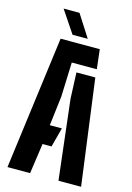

<svg xmlns="http://www.w3.org/2000/svg" viewBox="-142 -1044 767 1115"><g transform="rotate(15 241.0 -487.0)"><path d="M20 0 125 -800H360.5L374 -683H223.5L216 -477L194.5 -298.5H267L236 -182H182L156 0ZM326.5 0 271 -477.5 264.5 -634.5H378L462.5 0ZM186 -840 96.5 -973.5H192L277.5 -840Z"/></g></svg>

Font: Big Shoulders Stencil Text Thin ExtraBold
Style: Regular
Weight: 800
Version: Version 2.001